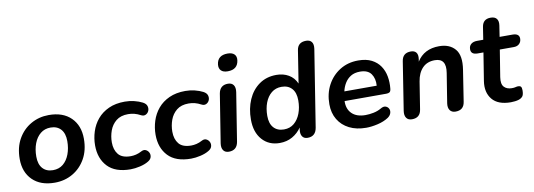

<svg xmlns="http://www.w3.org/2000/svg" viewBox="-57 -1077 4015 1444"><g transform="rotate(-10 1950.5 -355.5)"><path d="M267 10Q159 10 98 -50Q37 -110 37 -211Q37 -299 73.5 -363.5Q110 -428 172 -463.5Q234 -499 309 -499Q417 -499 478 -439Q539 -379 539 -278Q539 -190 502.5 -125.5Q466 -61 404.5 -25.5Q343 10 267 10ZM270 -85Q316 -85 347.5 -111Q379 -137 396 -182Q413 -227 413 -282Q413 -341 384.5 -372.5Q356 -404 306 -404Q261 -404 229 -378Q197 -352 180 -307.5Q163 -263 163 -207Q163 -148 191.5 -116.5Q220 -85 270 -85Z M846 10Q729 10 671 -51.5Q613 -113 613 -213Q613 -267 629.5 -318.5Q646 -370 680 -410.5Q714 -451 766.5 -475Q819 -499 890 -499Q926 -499 961 -490.5Q996 -482 1023 -468Q1048 -455 1053.5 -435.5Q1059 -416 1051.5 -399Q1044 -382 1027.5 -374.5Q1011 -367 991 -378Q947 -402 898 -402Q841 -402 806.5 -374Q772 -346 756.5 -303Q741 -260 741 -214Q741 -157 769.5 -122Q798 -87 864 -87Q883 -87 904.5 -92Q926 -97 950 -110Q968 -119 983 -112Q998 -105 1006 -89.5Q1014 -74 1009.5 -55.5Q1005 -37 983 -24Q957 -8 918 1Q879 10 846 10Z M1308 10Q1191 10 1133 -51.5Q1075 -113 1075 -213Q1075 -267 1091.5 -318.5Q1108 -370 1142 -410.5Q1176 -451 1228.5 -475Q1281 -499 1352 -499Q1388 -499 1423 -490.5Q1458 -482 1485 -468Q1510 -455 1515.5 -435.5Q1521 -416 1513.5 -399Q1506 -382 1489.5 -374.5Q1473 -367 1453 -378Q1409 -402 1360 -402Q1303 -402 1268.5 -374Q1234 -346 1218.5 -303Q1203 -260 1203 -214Q1203 -157 1231.5 -122Q1260 -87 1326 -87Q1345 -87 1366.5 -92Q1388 -97 1412 -110Q1430 -119 1445 -112Q1460 -105 1468 -89.5Q1476 -74 1471.5 -55.5Q1467 -37 1445 -24Q1419 -8 1380 1Q1341 10 1308 10Z M1693 -589Q1659 -589 1642.5 -605.5Q1626 -622 1629 -652Q1637 -721 1714 -721Q1748 -721 1765 -704.5Q1782 -688 1778 -658Q1769 -589 1693 -589ZM1597 8Q1568 8 1554.5 -11.5Q1541 -31 1546 -65L1605 -435Q1616 -497 1677 -497Q1706 -497 1719.5 -478Q1733 -459 1728 -424L1669 -54Q1658 8 1597 8Z M1985 10Q1902 10 1851.5 -47Q1801 -104 1801 -201Q1801 -285 1830.5 -352.5Q1860 -420 1915.5 -459.5Q1971 -499 2047 -499Q2100 -499 2140.5 -475.5Q2181 -452 2201 -406L2240 -654Q2249 -713 2312 -713Q2341 -713 2354.5 -695Q2368 -677 2363 -642L2270 -56Q2259 8 2198 8Q2169 8 2156.5 -12.5Q2144 -33 2150 -67L2152 -79Q2124 -38 2081.5 -14Q2039 10 1985 10ZM2034 -85Q2080 -85 2111.5 -111.5Q2143 -138 2160 -182.5Q2177 -227 2177 -282Q2177 -341 2148.5 -372.5Q2120 -404 2070 -404Q2025 -404 1993 -378Q1961 -352 1944 -307.5Q1927 -263 1927 -207Q1927 -148 1955.5 -116.5Q1984 -85 2034 -85Z M2645 10Q2571 10 2516.5 -17.5Q2462 -45 2432 -95Q2402 -145 2402 -212Q2402 -294 2436.5 -358.5Q2471 -423 2532 -461Q2593 -499 2672 -499Q2733 -499 2774 -478Q2815 -457 2839 -421.5Q2863 -386 2871 -341Q2879 -296 2874 -249Q2872 -228 2863 -222Q2854 -216 2838 -216H2519Q2517 -155 2553 -120Q2589 -85 2656 -85Q2686 -85 2718 -91.5Q2750 -98 2776 -113Q2799 -127 2815.5 -121.5Q2832 -116 2839.5 -101Q2847 -86 2841.5 -67.5Q2836 -49 2816 -35Q2781 -12 2733 -1Q2685 10 2645 10ZM2671 -414Q2629 -414 2600.5 -396.5Q2572 -379 2554.5 -350Q2537 -321 2530 -288H2777Q2781 -342 2756 -378Q2731 -414 2671 -414Z M2995 7Q2966 7 2952.5 -12.5Q2939 -32 2944 -66L3002 -435Q3011 -497 3074 -497Q3102 -497 3115 -480Q3128 -463 3123 -429L3120 -411Q3175 -499 3290 -499Q3370 -499 3412 -449.5Q3454 -400 3437 -293L3400 -55Q3391 7 3328 7Q3299 7 3285 -12.5Q3271 -32 3276 -66L3312 -291Q3330 -401 3240 -401Q3181 -401 3145.5 -364Q3110 -327 3100 -263L3067 -55Q3058 7 2995 7Z M3750 10Q3652 10 3608 -43.5Q3564 -97 3577 -182L3611 -395H3567Q3516 -395 3516 -435Q3516 -461 3533 -475Q3550 -489 3579 -489H3626L3641 -585Q3650 -643 3709 -643Q3741 -643 3755 -625Q3769 -607 3764 -574L3751 -489H3849Q3901 -489 3901 -450Q3901 -426 3885.5 -410.5Q3870 -395 3843 -395H3736L3703 -190Q3695 -138 3716 -115.5Q3737 -93 3775 -93Q3793 -93 3803.5 -96Q3814 -99 3824 -99Q3838 -99 3844.5 -91.5Q3851 -84 3851 -64Q3851 -30 3840 -17Q3829 -4 3810 2Q3798 6 3781 8Q3764 10 3750 10Z"/></g></svg>

Font: Nunito
Style: Bold Italic
Weight: 700
Italic angle: -9°
Designer: Vernon Adams
Foundry: Vernon Adams
Version: Version 3.601; ttfautohint (v1.8.2.53-6de2)